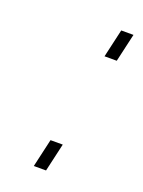

<svg xmlns="http://www.w3.org/2000/svg" viewBox="-94 -483 395 531"><g transform="rotate(20 103.5 -217.5)"><path d="M152 -352 171 -435H207L188 -352ZM72 0 91 -83H127L108 0Z"/></g></svg>

Font: Titillium Web ExtraLight
Style: Italic
Weight: 275
Italic angle: -13°
Version: Version 1.002;PS 57.000;hotconv 1.0.70;makeotf.lib2.5.55311